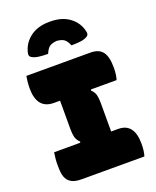

<svg xmlns="http://www.w3.org/2000/svg" viewBox="-172 -1058 943 1158"><g transform="rotate(-20 300.0 -479.5)"><path d="M550 0H148Q108 0 86 -11.5Q64 -23 54 -42.5Q44 -62 42 -85.5Q40 -109 40 -132Q40 -152 42 -172.5Q44 -193 47 -210H214L217 -216Q197 -236 192 -256.5Q187 -277 187 -306V-490H148Q40 -490 40 -622Q40 -642 42 -662.5Q44 -683 47 -700H458Q512 -700 536 -668.5Q560 -637 560 -568Q560 -522 550 -490H386L383 -484Q403 -465 408 -444Q413 -423 413 -394V-210H458Q560 -210 560 -78Q560 -32 550 0ZM216 -780Q182 -780 156.5 -783.5Q131 -787 114 -797Q98 -806 103 -827Q117 -887 165.5 -923Q214 -959 287 -959H295Q369 -959 417.5 -923Q466 -887 479 -827Q484 -806 468 -797Q451 -787 426 -783.5Q401 -780 366 -780Q354 -809 339 -821Q324 -833 291 -836Q258 -833 243 -821Q228 -809 216 -780Z"/></g></svg>

Font: Recursive Mn Csl St XBk
Style: Regular
Weight: 1000
Monospace: yes
Version: Version 1.079;hotconv 1.0.112;makeotfexe 2.5.65598; ttfautoh